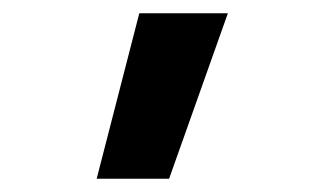

<svg xmlns="http://www.w3.org/2000/svg" viewBox="-20 -645 478 290"><path d="M126 -375 190.4 -625H324.2L235.4 -375Z"/></svg>

Font: Sudo Var
Style: Regular
Weight: 400
Monospace: yes
Designer: Jens Kutilek
Foundry: Jens Kutilek
Version: Version 0.065;FEAKit 1.0